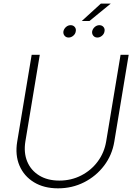

<svg xmlns="http://www.w3.org/2000/svg" viewBox="-20 -1031 735 1063"><path d="M647.5 -727.5H692.4L612.8 -246.6Q600.6 -172.4 556.4 -114Q512.2 -55.7 446 -22Q379.9 11.7 301.3 11.7Q223.1 11.7 168 -22Q112.8 -55.7 87.9 -114Q63 -172.4 75.2 -246.6L155.3 -727.5H200.2L120.6 -248.5Q110.4 -186 130.6 -137Q150.9 -87.9 196.8 -59.6Q242.7 -31.2 308.6 -31.2Q374.5 -31.2 429.7 -59.6Q484.9 -87.9 521.2 -137Q557.6 -186 567.9 -248.5ZM432.6 -914.6 538.6 -1011.2H593.3L475.1 -914.6ZM519 -823.2Q504.9 -823.2 496.6 -833.3Q488.3 -843.3 490.2 -857.4Q493.2 -871.6 504.6 -881.6Q516.1 -891.6 530.3 -891.6Q544.4 -891.6 553 -881.6Q561.5 -871.6 558.6 -857.4Q556.6 -843.3 544.9 -833.3Q533.2 -823.2 519 -823.2ZM359.9 -823.2Q345.7 -823.2 337.4 -833.3Q329.1 -843.3 331.1 -857.4Q334 -871.6 345.5 -881.6Q356.9 -891.6 371.1 -891.6Q385.3 -891.6 393.8 -881.6Q402.3 -871.6 399.4 -857.4Q397.5 -843.3 385.7 -833.3Q374 -823.2 359.9 -823.2Z"/></svg>

Font: Inter Display Extra Light
Style: Italic
Weight: 200
Italic angle: -9.39999°
Designer: Rasmus Andersson
Foundry: rsms
Version: Version 4.000;git-4fc901f